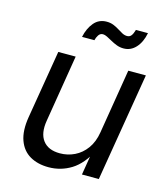

<svg xmlns="http://www.w3.org/2000/svg" viewBox="-111 -822 799 916"><g transform="rotate(15 288.5 -363.5)"><path d="M213.4 7.8Q159.7 7.8 121.1 -14.6Q82.5 -37.1 65.9 -83Q49.3 -128.9 60.5 -197.8L116.7 -535.6H202.6L148.4 -204.6Q137.7 -140.6 164.3 -105.5Q190.9 -70.3 248.5 -70.3Q287.1 -70.3 320.8 -86.7Q354.5 -103 378.4 -135.7Q402.3 -168.5 410.2 -217.3L462.4 -535.6H549.3L460.4 0H377L398.4 -129.9H414.1Q376.5 -55.7 325.2 -23.9Q273.9 7.8 213.4 7.8ZM412.6 -632.3Q394.5 -632.3 378.4 -638.4Q362.3 -644.5 348.1 -652.6Q334 -660.6 322 -666.5Q310.1 -672.4 301.3 -672.4Q287.6 -672.4 279.5 -660.2Q271.5 -647.9 268.6 -634.3H207.5Q216.8 -678.2 240.7 -706.5Q264.6 -734.9 303.2 -734.9Q321.8 -734.9 336.9 -728.8Q352.1 -722.7 365 -714.4Q377.9 -706.1 389.6 -700Q401.4 -693.8 413.6 -693.8Q426.3 -693.8 433.8 -703.1Q441.4 -712.4 447.3 -732.9H506.8Q497.6 -686.5 472.7 -659.4Q447.8 -632.3 412.6 -632.3Z"/></g></svg>

Font: Inter 20pt
Style: Italic
Weight: 400
Italic angle: -9.3988°
Version: Version 4.001;git-66647c0bb